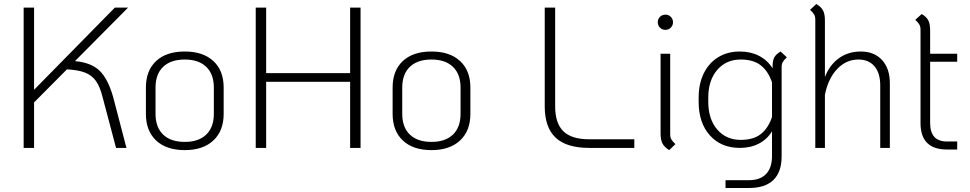

<svg xmlns="http://www.w3.org/2000/svg" viewBox="-20 -738 4839 958"><path d="M544 -256 611 0H559L492 -253Q479 -305 459 -333.5Q439 -362 405 -375.5Q371 -389 314 -392L150 -227V0H98V-700H150V-290L553 -700H619L354 -433Q434 -426 476 -386Q518 -346 544 -256Z M708 -170V-301Q708 -386 759 -433.5Q810 -481 902 -481Q993 -481 1044.5 -433.5Q1096 -386 1096 -301V-170Q1096 -85 1044.5 -37Q993 11 902 11Q810 11 759 -37Q708 -85 708 -170ZM1047 -170V-301Q1047 -368 1009 -404.5Q971 -441 902 -441Q832 -441 794 -404.5Q756 -368 756 -301V-170Q756 -103 794 -66.5Q832 -30 902 -30Q971 -30 1009 -66.5Q1047 -103 1047 -170Z M1256 -700H1308V-373H1727V-700H1779V0H1727V-330H1308V0H1256Z M1939 -170V-301Q1939 -386 1990 -433.5Q2041 -481 2133 -481Q2224 -481 2275.5 -433.5Q2327 -386 2327 -301V-170Q2327 -85 2275.5 -37Q2224 11 2133 11Q2041 11 1990 -37Q1939 -85 1939 -170ZM2278 -170V-301Q2278 -368 2240 -404.5Q2202 -441 2133 -441Q2063 -441 2025 -404.5Q1987 -368 1987 -301V-170Q1987 -103 2025 -66.5Q2063 -30 2133 -30Q2202 -30 2240 -66.5Q2278 -103 2278 -170Z M2698 -207V-700H2750V-207Q2750 -123 2791 -83Q2832 -43 2920 -43H3145V0H2920Q2807 0 2752.5 -51Q2698 -102 2698 -207Z M3262 -627Q3262 -643 3273 -654Q3284 -665 3300 -665Q3316 -665 3327 -654Q3338 -643 3338 -627Q3338 -611 3327 -600Q3316 -589 3300 -589Q3284 -589 3273 -600Q3262 -611 3262 -627ZM3276 -72V-470H3324V-68Q3324 -53 3329.5 -43Q3335 -33 3350 -19L3319 11Q3295 -4 3285.5 -22Q3276 -40 3276 -72Z M3906 -452Q3891 -438 3885.5 -428Q3880 -418 3880 -403V42Q3880 120 3839 160Q3798 200 3717 200H3600V161H3717Q3773 161 3802.5 130Q3832 99 3832 41V-83Q3808 -43 3766.5 -21.5Q3725 0 3672 0Q3578 0 3522 -62.5Q3466 -125 3466 -230V-251Q3466 -320 3491.5 -372Q3517 -424 3563.5 -452.5Q3610 -481 3672 -481Q3725 -481 3767 -459.5Q3809 -438 3835 -397V-408Q3835 -435 3843 -451Q3851 -467 3875 -481ZM3832 -154V-327Q3813 -383 3776 -412Q3739 -441 3676 -441Q3603 -441 3558.5 -389Q3514 -337 3514 -251V-230Q3514 -144 3558.5 -92Q3603 -40 3676 -40Q3739 -40 3776 -69Q3813 -98 3832 -154Z M4420 -322V0H4372V-312Q4372 -373 4343.5 -407Q4315 -441 4263 -441Q4202 -441 4157 -393.5Q4112 -346 4096 -265V0H4048V-640Q4048 -655 4042.5 -665Q4037 -675 4022 -689L4053 -718Q4077 -704 4086.5 -686Q4096 -668 4096 -636V-354Q4120 -415 4166.5 -448Q4213 -481 4275 -481Q4342 -481 4381 -438.5Q4420 -396 4420 -322Z M4621 -430V-124Q4621 -32 4705 -32H4756V8H4705Q4573 8 4573 -124V-590Q4573 -605 4567.5 -615Q4562 -625 4547 -639L4579 -668Q4603 -654 4612 -636Q4621 -618 4621 -586V-470H4756V-430Z"/></svg>

Font: KoHo Light
Style: Regular
Weight: 300
Version: Version 1.000; ttfautohint (v1.6)